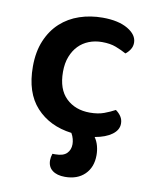

<svg xmlns="http://www.w3.org/2000/svg" viewBox="-79 -548 642 804"><g transform="rotate(10 242.0 -146.0)"><path d="M308 -387Q278 -387 252.5 -377Q227 -367 208.5 -348Q190 -329 179 -301Q168 -273 168 -236Q168 -162 207 -124.5Q246 -87 308 -87Q343 -87 368.5 -96.5Q394 -106 414 -117Q428 -107 436.5 -94Q445 -81 445 -64Q445 -37 418.5 -17.5Q392 2 346 10Q357 26 362 45Q367 64 367 84Q367 135 336 165.5Q305 196 252 196Q218 196 198.5 181Q179 166 179 138Q179 125 184 110H197Q230 110 245 95Q260 80 260 56Q260 46 257 34Q254 22 247 10Q153 -2 96.5 -63.5Q40 -125 40 -236Q40 -299 60 -346.5Q80 -394 114.5 -425.5Q149 -457 195 -472.5Q241 -488 293 -488Q360 -488 400 -464.5Q440 -441 440 -407Q440 -391 431.5 -378Q423 -365 412 -357Q392 -368 367.5 -377.5Q343 -387 308 -387Z"/></g></svg>

Font: Baloo 2 SemiBold
Style: Regular
Weight: 600
Designer: Sarang Kulkarni and Ek Type
Foundry: Ek Type
Version: Version 1.640;hotconv 1.0.111;makeotfexe 2.5.65597; ttfautoh